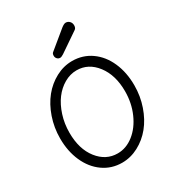

<svg xmlns="http://www.w3.org/2000/svg" viewBox="-209 -1023 1062 1156"><g transform="rotate(-30 321.5 -444.5)"><path d="M292 -728Q279.8 -728 271.5 -736.8Q263.2 -745.6 263.2 -757.8Q263.2 -772.5 271 -778.8L394 -879.9Q413.6 -895 424.8 -895Q440.4 -895 451.2 -883.8Q461.9 -872.6 461.9 -856Q461.9 -837.9 451.2 -830.1L315.9 -737.8Q300.3 -728 292 -728ZM299.8 5.9Q226.6 5.9 168.9 -34.9Q111.3 -75.7 79.6 -147Q47.9 -218.3 47.9 -307.1Q47.9 -382.3 71.5 -450.9Q95.2 -519.5 135 -568.6Q174.8 -617.7 229.2 -646.7Q283.7 -675.8 342.8 -675.8Q416.5 -675.8 474.4 -635Q532.2 -594.2 563.7 -522.7Q595.2 -451.2 595.2 -361.8Q595.2 -286.6 571.5 -218.3Q547.9 -149.9 507.8 -100.8Q467.8 -51.8 413.3 -22.9Q358.9 5.9 299.8 5.9ZM304.2 -56.2Q363.8 -56.2 415.5 -96.9Q467.3 -137.7 498 -207.5Q528.8 -277.3 528.8 -358.9Q528.8 -471.2 474.4 -542.5Q419.9 -613.8 337.9 -613.8Q293.5 -613.8 252.2 -590.1Q210.9 -566.4 180.7 -526.1Q150.4 -485.8 132.1 -429Q113.8 -372.1 113.8 -309.1Q113.8 -195.3 168.5 -125.7Q223.1 -56.2 304.2 -56.2Z"/></g></svg>

Font: Comic Neue
Style: Regular
Weight: 400
Designer: Craig Rozynski
Foundry: Craig Rozynski
Version: Version 2.003;hotconv 1.0.109;makeotfexe 2.5.65596